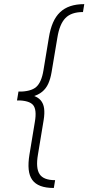

<svg xmlns="http://www.w3.org/2000/svg" viewBox="-20 -787 436 949"><path d="M65.9 -301.3 71.3 -334Q132.3 -334 158.7 -356.9Q185.1 -379.9 194.8 -439.5L221.7 -602.1Q228.5 -644 241.9 -675Q255.4 -706.1 276.6 -726.3Q297.9 -746.6 327.6 -756.6Q357.4 -766.6 396.5 -766.6L390.1 -727.5Q332.5 -727.5 303.5 -697.8Q274.4 -668 263.7 -601.6L234.9 -430.2Q229.5 -397.5 218.5 -373.3Q207.5 -349.1 188.2 -333.3Q168.9 -317.4 138.9 -309.3Q108.9 -301.3 65.9 -301.3ZM246.1 142.1Q206.5 142.1 180.2 132.1Q153.8 122.1 139.4 102.1Q125 82 121.8 50.8Q118.7 19.5 125.5 -22.5L152.3 -184.6Q162.6 -244.6 143.8 -267.6Q125 -290.5 64.5 -291L69.8 -323.7Q112.8 -323.7 139.9 -315.7Q167 -307.6 180.9 -291.5Q194.8 -275.4 198 -251Q201.2 -226.6 195.8 -193.8L167.5 -22.5Q156.2 43.5 175.5 73.5Q194.8 103.5 252.4 103.5ZM64 -290.5 71.3 -334.5H148.9L141.6 -290.5Z"/></svg>

Font: Inter 28pt ExtraLight
Style: Italic
Weight: 250
Italic angle: -9.3988°
Designer: Rasmus Andersson
Foundry: rsms
Version: Version 4.001;git-66647c0bb